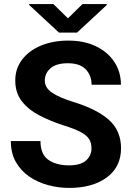

<svg xmlns="http://www.w3.org/2000/svg" viewBox="-20 -922 656 952"><path d="M433.6 -186Q433.6 -211.9 422.9 -230.7Q412.1 -249.5 382.1 -266.1Q352.1 -282.7 293.9 -300.8Q229 -321.8 174.8 -350.1Q120.6 -378.4 88.1 -420.2Q55.7 -461.9 55.7 -522.9Q55.7 -582 89.6 -626.5Q123.5 -670.9 182.9 -695.8Q242.2 -720.7 318.8 -720.7Q397.5 -720.7 456.1 -692.4Q514.6 -664.1 547.1 -614.7Q579.6 -565.4 579.6 -502H434.1Q434.1 -548.3 405 -578.4Q376 -608.4 316.4 -608.4Q258.8 -608.4 230.5 -583.5Q202.1 -558.6 202.1 -522.5Q202.1 -486.8 238.3 -462.4Q274.4 -438 343.8 -416.5Q459.5 -381.3 519.8 -327.9Q580.1 -274.4 580.1 -187Q580.1 -94.2 509.5 -42.2Q439 9.8 322.3 9.8Q269.5 9.8 218 -4.2Q166.5 -18.1 125 -46.6Q83.5 -75.2 58.6 -118.9Q33.7 -162.6 33.7 -222.7H180.7Q180.7 -156.7 220 -129.4Q259.3 -102.1 322.3 -102.1Q378.9 -102.1 406.2 -126Q433.6 -149.9 433.6 -186ZM244.6 -901.9 316.9 -831.1 389.2 -901.9H509.3V-897L361.8 -760.3H272.5L124.5 -897.5V-901.9Z"/></svg>

Font: Vazirmatn RD
Style: Bold
Weight: 700
Designer: Saber Rastikerdar
Foundry: Saber Rastikerdar
Version: Version 32.102